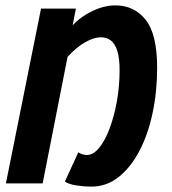

<svg xmlns="http://www.w3.org/2000/svg" viewBox="-20 -684 640 716"><path d="M320 12Q294 12 265 7.5Q236 3 222 -7L272 -116Q278 -112 286 -109Q294 -106 304 -106Q328 -106 350 -133Q372 -160 389 -205.5Q406 -251 416 -307Q426 -363 426 -422Q426 -467 417.5 -494Q409 -521 393.5 -533Q378 -545 356 -545Q331 -545 298.5 -527Q266 -509 232 -472L139 0H2L133 -652H263L251 -590Q273 -613 300 -629.5Q327 -646 355 -655Q383 -664 410 -664Q480 -664 523 -610.5Q566 -557 566 -431Q566 -343 549 -262.5Q532 -182 499.5 -120.5Q467 -59 422 -23.5Q377 12 320 12Z"/></svg>

Font: Source Code Pro ExtraLight
Style: Bold Italic
Weight: 700
Italic angle: -11°
Monospace: yes
Version: Version 1.016;hotconv 1.0.116;makeotfexe 2.5.65601